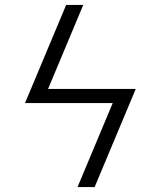

<svg xmlns="http://www.w3.org/2000/svg" viewBox="-20 -755 640 775"><path d="M293 0 435 -339H81L247 -735H316L174 -396H528L362 0Z"/></svg>

Font: Iosevka Curly Light Extended
Style: Italic
Weight: 300
Width: 7
Italic angle: -9°
Monospace: yes
Designer: Belleve Invis
Foundry: Belleve Invis
Version: Version 11.1.0; ttfautohint (v1.8.3)